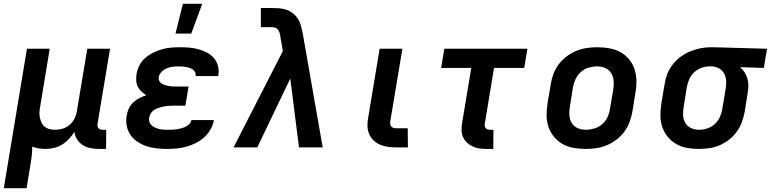

<svg xmlns="http://www.w3.org/2000/svg" viewBox="-31 -777 4063 1012"><path d="M-11 215 111 -520H231L181 -217Q178 -202 177 -187Q176 -172 179 -158Q182 -144 187.5 -131.5Q193 -119 203.5 -110Q214 -101 228 -97Q242 -93 257 -93Q277 -93 297.5 -98.5Q318 -104 334.5 -117.5Q351 -131 361 -150.5Q371 -170 374 -190L429 -520H549L483 -124Q482 -118 483 -112Q484 -106 488 -101.5Q492 -97 497.5 -95Q503 -93 509 -93H529L528 8H492Q469 8 447 4Q425 0 406.5 -11.5Q388 -23 376 -41.5Q364 -60 361 -82Q349 -62 332.5 -44.5Q316 -27 295.5 -14.5Q275 -2 252.5 3Q230 8 208 8Q190 8 172.5 5Q155 2 139 -4Q139 23 135.5 51Q132 79 127 107L109 215Z M850 8Q822 8 794.5 5Q767 2 741.5 -6.5Q716 -15 694 -29.5Q672 -44 657 -65.5Q642 -87 637 -114Q632 -141 637 -169Q640 -188 648.5 -206Q657 -224 671.5 -237.5Q686 -251 704 -260Q722 -269 740 -275Q727 -283 714.5 -294.5Q702 -306 695 -320.5Q688 -335 687 -352.5Q686 -370 689 -388Q693 -411 704.5 -433.5Q716 -456 735.5 -472.5Q755 -489 777.5 -500Q800 -511 823.5 -517.5Q847 -524 870.5 -526Q894 -528 917 -528Q943 -528 967.5 -526Q992 -524 1015 -517.5Q1038 -511 1059.5 -500Q1081 -489 1096 -471.5Q1111 -454 1117.5 -430.5Q1124 -407 1120 -382L1119 -376H1000V-377Q1002 -387 997.5 -396Q993 -405 985.5 -410.5Q978 -416 969 -419Q960 -422 949.5 -424Q939 -426 929 -426.5Q919 -427 909 -427Q894 -427 878.5 -425Q863 -423 848 -417Q833 -411 821 -399Q809 -387 806 -372Q804 -361 808 -352Q812 -343 820 -337.5Q828 -332 837.5 -329Q847 -326 856.5 -324Q866 -322 876.5 -321.5Q887 -321 897 -321H963L946 -220H880Q868 -220 855.5 -219Q843 -218 830.5 -215.5Q818 -213 806 -209Q794 -205 782.5 -198Q771 -191 764 -179.5Q757 -168 755 -156Q753 -144 757 -133Q761 -122 769.5 -115Q778 -108 788.5 -103.5Q799 -99 810.5 -96.5Q822 -94 834 -93.5Q846 -93 859 -93Q870 -93 881 -93.5Q892 -94 903.5 -96Q915 -98 926 -101Q937 -104 948 -109.5Q959 -115 967.5 -124Q976 -133 978 -144H1097L1096 -143Q1092 -118 1078.5 -94.5Q1065 -71 1045 -53Q1025 -35 1001 -23Q977 -11 951.5 -4Q926 3 900.5 5.5Q875 8 850 8ZM894 -600 933 -757H1035L977 -600Z M1200 0 1460 -508 1447 -582V-583Q1446 -593 1443 -603Q1440 -613 1434 -621Q1428 -629 1418 -631.5Q1408 -634 1397 -634H1344V-735H1396Q1418 -735 1439.5 -733.5Q1461 -732 1480 -725Q1499 -718 1514.5 -705.5Q1530 -693 1540.5 -676Q1551 -659 1556 -639Q1561 -619 1565 -599L1670 0H1545L1499 -363L1325 0Z M2119 0H2057Q2035 0 2014 -3Q1993 -6 1973.5 -14Q1954 -22 1939 -36Q1924 -50 1915.5 -69Q1907 -88 1906 -109.5Q1905 -131 1909 -153L1970 -520H2090L2026 -137Q2025 -129 2026 -122Q2027 -115 2031.5 -110Q2036 -105 2042.5 -103Q2049 -101 2057 -101H2118Z M2569 8H2534Q2514 8 2496 5.5Q2478 3 2461.5 -4.5Q2445 -12 2432 -23.5Q2419 -35 2411 -51.5Q2403 -68 2402 -86.5Q2401 -105 2404 -124L2453 -419H2294L2311 -520H2749L2732 -419H2573L2524 -124Q2523 -118 2524 -112Q2525 -106 2529 -101.5Q2533 -97 2538.5 -95Q2544 -93 2551 -93H2570Z M3056 8Q3024 8 2992.5 2.5Q2961 -3 2935 -17.5Q2909 -32 2889.5 -55.5Q2870 -79 2860 -108Q2850 -137 2850 -169Q2850 -201 2855 -233L2872 -333Q2876 -360 2886 -387Q2896 -414 2914 -438Q2932 -462 2956 -480Q2980 -498 3007 -509Q3034 -520 3062 -524Q3090 -528 3117 -528Q3149 -528 3180.5 -522.5Q3212 -517 3238.5 -502.5Q3265 -488 3284.5 -464.5Q3304 -441 3313.5 -412Q3323 -383 3323.5 -351Q3324 -319 3318 -287L3302 -187Q3297 -160 3287 -133Q3277 -106 3259 -82Q3241 -58 3217 -40Q3193 -22 3166.5 -11Q3140 0 3111.5 4Q3083 8 3056 8ZM3056 -93Q3078 -93 3101 -99.5Q3124 -106 3142.5 -122Q3161 -138 3171 -159.5Q3181 -181 3184 -203L3201 -303Q3205 -326 3203.5 -349Q3202 -372 3191 -390.5Q3180 -409 3160 -418Q3140 -427 3117 -427Q3095 -427 3072 -420.5Q3049 -414 3031 -398Q3013 -382 3003 -360.5Q2993 -339 2989 -317L2973 -217Q2969 -194 2970 -171Q2971 -148 2982 -129.5Q2993 -111 3013 -102Q3033 -93 3056 -93Z M3653 8Q3620 8 3589.5 2.5Q3559 -3 3533 -18Q3507 -33 3488 -56.5Q3469 -80 3459.5 -108.5Q3450 -137 3450 -169Q3450 -201 3455 -233L3472 -333Q3476 -360 3486 -386.5Q3496 -413 3514 -436Q3532 -459 3555 -476.5Q3578 -494 3604.5 -505Q3631 -516 3658.5 -522Q3686 -528 3713 -528H3731L4012 -520L3995 -419L3870 -423Q3884 -411 3893.5 -396Q3903 -381 3908.5 -363Q3914 -345 3913.5 -325.5Q3913 -306 3910 -287L3894 -187Q3889 -160 3879 -133Q3869 -106 3852 -82.5Q3835 -59 3812 -41Q3789 -23 3762.5 -11.5Q3736 0 3708 4Q3680 8 3653 8ZM3653 -93Q3675 -93 3697 -100Q3719 -107 3736.5 -123Q3754 -139 3763.5 -160.5Q3773 -182 3776 -203L3793 -303Q3797 -325 3796.5 -346.5Q3796 -368 3787.5 -386Q3779 -404 3761 -415Q3743 -426 3722 -427H3707Q3686 -427 3665 -419Q3644 -411 3627 -395Q3610 -379 3601.5 -358.5Q3593 -338 3589 -317L3573 -217Q3569 -194 3569.5 -171.5Q3570 -149 3580.5 -130.5Q3591 -112 3610.5 -102.5Q3630 -93 3653 -93Z"/></svg>

Font: Iosevka Aile Oblique
Style: Bold
Weight: 700
Italic angle: -9°
Designer: Belleve Invis
Foundry: Belleve Invis
Version: Version 31.1.0; ttfautohint (v1.8.4)